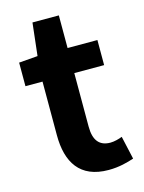

<svg xmlns="http://www.w3.org/2000/svg" viewBox="-111 -777 642 858"><g transform="rotate(-15 210.0 -348.5)"><path d="M284 14C333 14 372 3 402 -7L378 -114C363 -108 341 -102 323 -102C273 -102 247 -132 247 -196V-444H385V-560H247V-711H125L108 -560L21 -553V-444H100V-196C100 -71 151 14 284 14Z"/></g></svg>

Font: Source Han Sans JP
Style: Bold
Weight: 700
Designer: Ryoko NISHIZUKA 西塚涼子 (kana, bopomofo & ideographs); Paul D. Hunt (Latin, Greek & Cyrillic); Sandoll Communications 산돌커뮤니
Foundry: Adobe
Version: Version 2.002;hotconv 1.0.116;makeotfexe 2.5.65601